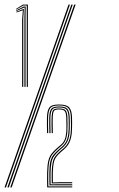

<svg xmlns="http://www.w3.org/2000/svg" viewBox="-38 -820 522 840"><path d="M79 -440V-795.8H64.2L32.8 -777.8L32.5 -781.2L62.5 -800H84V-440ZM58.8 -440V-735.5L62 -774.8H60.8L34 -765.2L33.8 -768.8L64.2 -780.5H66.5L63.8 -740V-440ZM68.8 -440V-744.5L70 -787H68L33.5 -771.5L33 -774.8L66.2 -791.5H74.5L73.8 -749V-440ZM-5.8 0 274.2 -800H280.2L0.5 0ZM-18.2 0 261.8 -800H268L-12 0ZM6.8 0 286.5 -800H292.8L13 0ZM188.5 -17.5Q188.2 -29.2 188.1 -38.8Q188 -48.2 188.2 -65.2Q189.2 -93 192.4 -108.8Q195.5 -124.5 203.4 -135.5Q211.2 -146.5 226.2 -159.5L238.8 -170.2Q253 -182.5 260.8 -198Q268.5 -213.5 271 -236.5Q272.5 -251 272.5 -272.1Q272.5 -293.2 271.8 -309.5Q270.8 -336.2 260.2 -347.4Q249.8 -358.5 220.2 -358.5Q190 -358.5 181.9 -346.9Q173.8 -335.2 172.5 -308.5Q171.8 -289.8 172.2 -273.2Q172.8 -256.8 173 -237.5H168Q167.8 -255.2 167.2 -273.6Q166.8 -292 167.5 -308.8Q168.8 -337.8 178.2 -350.2Q187.8 -362.8 220.2 -362.8Q253.5 -362.8 264.6 -350.1Q275.8 -337.5 277 -308.5Q277.5 -297 277.5 -283.4Q277.5 -269.8 277.1 -257.4Q276.8 -245 276 -236.5Q273 -211.5 264.9 -195.4Q256.8 -179.2 241.5 -166L229 -155.2Q215 -143.2 207.5 -132.6Q200 -122 197 -106.9Q194 -91.8 193.2 -65.5Q193 -55.8 193.1 -41.6Q193.2 -27.5 193.5 -21.8L227.2 -23H278V-18.2H222.2ZM168.5 0Q168 -19 167.9 -31.8Q167.8 -44.5 168.2 -65.8Q169 -98.8 173.6 -117.4Q178.2 -136 188.4 -148.6Q198.5 -161.2 215.2 -175.5L227.8 -186Q238.8 -195.2 244.4 -207.9Q250 -220.5 251.8 -241Q252.8 -252.2 252.6 -273.8Q252.5 -295.2 251.8 -308Q250.8 -325.5 245.4 -333.4Q240 -341.2 220.2 -341.2Q201.5 -341.2 197.5 -333.6Q193.5 -326 192.8 -308Q192.2 -295.5 192.5 -280Q192.8 -264.5 193.2 -237.5H188.2Q187.8 -259.2 187.4 -276Q187 -292.8 187.8 -308.2Q188.8 -328.2 193.5 -336.9Q198.2 -345.5 220.2 -345.5Q242.5 -345.5 249.1 -336.8Q255.8 -328 256.8 -307.8Q257.5 -294.5 257.5 -273.2Q257.5 -252 256.5 -239.8Q254.5 -218.8 248.5 -205.6Q242.5 -192.5 230.8 -182.2L218 -171.2Q201.8 -157.2 192.1 -145.1Q182.5 -133 178.1 -115Q173.8 -97 173.2 -65.8Q173 -45 173 -32.9Q173 -20.8 173.5 -4.5H278V0ZM178.5 -9Q178 -23.2 178 -35.6Q178 -48 178 -65.8Q178.2 -96.2 182.4 -113.5Q186.5 -130.8 195.8 -142.4Q205 -154 220.8 -167.5L233.2 -178.2Q245.8 -189.2 252.5 -203.2Q259.2 -217.2 261.2 -239.2Q262.5 -250 262.6 -271Q262.8 -292 261.8 -308.2Q260.8 -330.8 253 -340.2Q245.2 -349.8 220.2 -349.8Q195.8 -349.8 189.8 -340Q183.8 -330.2 182.5 -308.2Q182 -293 182.4 -275.4Q182.8 -257.8 183.2 -237.5H178.2Q178 -256.2 177.4 -274.5Q176.8 -292.8 177.5 -308.2Q178.5 -332.8 186 -343.5Q193.5 -354.2 220.2 -354.2Q248.2 -354.2 257 -343.5Q265.8 -332.8 266.8 -307.5Q267.2 -297.2 267.4 -283.8Q267.5 -270.2 267.2 -257.8Q267 -245.2 266.2 -238.5Q263.8 -214.5 256.2 -199.9Q248.8 -185.2 236 -174.2L223.2 -163.2Q207.2 -149.2 198.8 -137.2Q190.2 -125.2 187.1 -108.9Q184 -92.5 183.2 -65.5Q183 -50.5 183 -35.5Q183 -20.5 183.5 -13.5L216.5 -13.8H278V-9.2H210.8Z"/></svg>

Font: Big Shoulders Inline Display ExtraLight
Style: Regular
Weight: 250
Version: Version 2.002